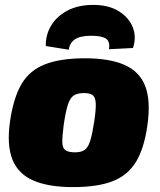

<svg xmlns="http://www.w3.org/2000/svg" viewBox="-20 -752 655 784"><path d="M327 -514Q427 -514 488.5 -487Q550 -460 573 -400.5Q596 -341 582 -241Q569 -147 535.5 -91.5Q502 -36 440 -12Q378 12 278 12Q179 12 117 -14.5Q55 -41 31 -100Q7 -159 21 -257Q35 -353 68 -409Q101 -465 164 -489.5Q227 -514 327 -514ZM323 -372Q296 -372 281 -362Q266 -352 257 -324Q248 -296 240 -241Q234 -195 234.5 -171Q235 -147 247.5 -138.5Q260 -130 286 -130Q312 -130 326 -140Q340 -150 348.5 -177.5Q357 -205 365 -257Q372 -305 371 -329.5Q370 -354 359 -363Q348 -372 323 -372ZM261 -549 167 -564Q166 -609 188.5 -647Q211 -685 255 -708.5Q299 -732 361 -732Q423 -732 464.5 -706.5Q506 -681 522 -641Q538 -601 523 -556L425 -551Q430 -583 412.5 -594.5Q395 -606 352 -606Q307 -606 285.5 -591Q264 -576 261 -549Z"/></svg>

Font: Exo 2 Black
Style: Italic
Weight: 900
Italic angle: -8°
Designer: Natanael Gama
Foundry: Natanael Gama
Version: Version 2.010